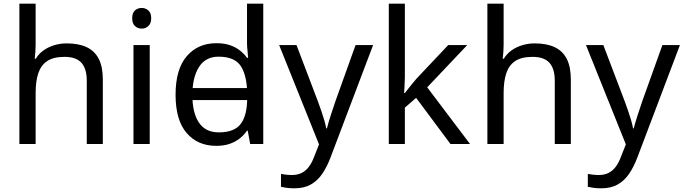

<svg xmlns="http://www.w3.org/2000/svg" viewBox="-20 -780 3703 1040"><path d="M173 -537Q173 -518 171.5 -498Q170 -478 168 -462H174Q191 -490 217 -508Q243 -526 275 -535.5Q307 -545 341 -545Q406 -545 449.5 -524.5Q493 -504 515 -461Q537 -418 537 -349V0H450V-343Q450 -408 421 -440Q392 -472 330 -472Q270 -472 236 -449.5Q202 -427 187.5 -383.5Q173 -340 173 -277V0H85V-760H173Z M791 -536V0H703V-536ZM748 -737Q768 -737 783.5 -723.5Q799 -710 799 -681Q799 -653 783.5 -639Q768 -625 748 -625Q726 -625 711 -639Q696 -653 696 -681Q696 -710 711 -723.5Q726 -737 748 -737Z M980 -238V-303H1356V-238ZM1151 10Q1051 10 991 -59.5Q931 -129 931 -267Q931 -405 991.5 -475.5Q1052 -546 1152 -546Q1194 -546 1225 -535.5Q1256 -525 1279 -507Q1302 -489 1318 -467H1324Q1323 -480 1320.5 -505.5Q1318 -531 1318 -546V-760H1406V0H1335L1322 -72H1318Q1302 -49 1279 -30.5Q1256 -12 1224.5 -1Q1193 10 1151 10ZM1165 -63Q1250 -63 1284.5 -109.5Q1319 -156 1319 -250V-266Q1319 -366 1286 -419.5Q1253 -473 1164 -473Q1093 -473 1057.5 -416.5Q1022 -360 1022 -265Q1022 -169 1057.5 -116Q1093 -63 1165 -63Z M1492 -536H1586L1702 -231Q1712 -204 1720.5 -179Q1729 -154 1736 -130.5Q1743 -107 1747 -85H1751Q1757 -110 1770 -150.5Q1783 -191 1797 -232L1906 -536H2001L1770 74Q1751 124 1725.5 161.5Q1700 199 1663.5 219.5Q1627 240 1575 240Q1551 240 1533 237.5Q1515 235 1502 232V162Q1513 164 1528.5 166Q1544 168 1561 168Q1592 168 1614.5 156.5Q1637 145 1653 123.5Q1669 102 1680 73L1708 2Z M2173 -363Q2173 -347 2171.5 -321Q2170 -295 2169 -276H2173Q2179 -284 2191 -299Q2203 -314 2215.5 -329.5Q2228 -345 2237 -355L2408 -536H2511L2294 -307L2526 0H2420L2234 -250L2173 -197V0H2086V-760H2173Z M2708 -537Q2708 -518 2706.5 -498Q2705 -478 2703 -462H2709Q2726 -490 2752 -508Q2778 -526 2810 -535.5Q2842 -545 2876 -545Q2941 -545 2984.5 -524.5Q3028 -504 3050 -461Q3072 -418 3072 -349V0H2985V-343Q2985 -408 2956 -440Q2927 -472 2865 -472Q2805 -472 2771 -449.5Q2737 -427 2722.5 -383.5Q2708 -340 2708 -277V0H2620V-760H2708Z M3154 -536H3248L3364 -231Q3374 -204 3382.5 -179Q3391 -154 3398 -130.5Q3405 -107 3409 -85H3413Q3419 -110 3432 -150.5Q3445 -191 3459 -232L3568 -536H3663L3432 74Q3413 124 3387.5 161.5Q3362 199 3325.5 219.5Q3289 240 3237 240Q3213 240 3195 237.5Q3177 235 3164 232V162Q3175 164 3190.5 166Q3206 168 3223 168Q3254 168 3276.5 156.5Q3299 145 3315 123.5Q3331 102 3342 73L3370 2Z"/></svg>

Font: hexutamil05
Style: Book
Weight: 400
Designer: Jelle Bosma - Monotype Design Team
Foundry: Monotype Imaging Inc.
Version: Version 2.003